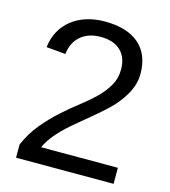

<svg xmlns="http://www.w3.org/2000/svg" viewBox="-105 -783 767 867"><g transform="rotate(15 278.0 -349.0)"><path d="M50 0V-62Q75 -119 111 -162.5Q147 -206 186.5 -241.5Q226 -277 265 -307Q304 -337 335 -367.5Q366 -398 385.5 -431.5Q405 -465 405 -507Q405 -564 372 -595Q339 -626 279 -626Q222 -626 186 -595.5Q150 -565 144 -510L54 -518Q59 -560 77 -593Q95 -626 124.5 -649.5Q154 -673 193 -685.5Q232 -698 279 -698Q384 -698 439.5 -649.5Q495 -601 495 -510Q495 -469 476 -430Q458 -392 422 -351Q404 -331 369.5 -301Q335 -271 284 -229Q227 -183 194.5 -146Q162 -109 147 -75H506V0Z"/></g></svg>

Font: Libra Sans
Style: Regular
Weight: 400
Foundry: Context Ltd
Version: Version 1.000; ttfautohint (v1.3)